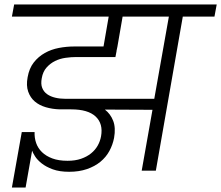

<svg xmlns="http://www.w3.org/2000/svg" viewBox="-20 -760 985 855"><path d="M667 -320 732 -686H526L503 -553L499 -534V-532L494 -506H319Q297 -506 272 -502.5Q247 -499 225.5 -488.5Q204 -478 187.5 -459.5Q171 -441 166 -412Q161 -386 168 -368.5Q175 -351 190 -340.5Q205 -330 226 -325Q247 -320 271 -320ZM659 -271 447 -272Q472 -253 484 -222Q496 -191 488 -146Q482 -115 467 -87.5Q452 -60 427 -39.5Q402 -19 367 -7Q332 5 288 5Q245 5 215 -6Q185 -17 165.5 -32.5Q146 -48 136 -64Q126 -80 123 -89L94 75H33L77 -172H134Q133 -146 141 -123Q149 -100 167 -82.5Q185 -65 213 -54.5Q241 -44 281 -44Q315 -44 341 -53Q367 -62 385.5 -77Q404 -92 415 -111.5Q426 -131 430 -153Q440 -209 406 -241Q372 -273 297 -273H246Q213 -274 184 -282.5Q155 -291 135 -308Q115 -325 105.5 -352Q96 -379 103 -416Q110 -456 130.5 -482Q151 -508 179.5 -524Q208 -540 242 -546.5Q276 -553 310 -553H441L464 -686H33L43 -740H945L935 -686H794L674 0H611Z"/></svg>

Font: SVN-Poppins Light
Style: Italic
Weight: 300
Italic angle: -10°
Designer: Ninad Kale (Devanagari), Jonny Pinhorn (Latin)
Foundry: Indian Type Foundry
Version: Version 3.002 2017; ttfautohint (v1.8.3)